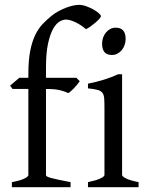

<svg xmlns="http://www.w3.org/2000/svg" viewBox="-20 -777 622 797"><path d="M398.9 -710Q398.9 -706.1 391.8 -698.2Q384.8 -690.4 375 -682.1Q365.2 -673.8 354.7 -666.5Q344.2 -659.2 336.9 -655.8Q325.2 -666 313.2 -673.6Q301.3 -681.2 290.3 -686Q279.3 -690.9 269.8 -693.4Q260.3 -695.8 253.9 -695.8Q241.2 -695.8 226.8 -687.3Q212.4 -678.7 200 -656.2Q187.5 -633.8 179.2 -595.2Q170.9 -556.6 170.9 -496.1V-454.1H296.9L311 -439.9Q306.6 -433.1 300 -425.3Q293.5 -417.5 286.9 -410.6Q280.3 -403.8 273.9 -398.2Q267.6 -392.6 263.2 -390.6Q252 -396.5 231 -402.1Q210 -407.7 170.9 -407.7V-49.8Q170.9 -46.9 176 -43.9Q181.2 -41 193.4 -37.8Q205.6 -34.7 224.9 -30.5Q244.1 -26.4 272.9 -21V0H29.3V-21Q63 -26.9 80.3 -35.4Q97.7 -43.9 97.7 -49.8V-407.7H32.2L22 -421.4L60.1 -454.1H97.7V-469.2Q97.7 -526.9 105.5 -566.2Q113.3 -605.5 126.7 -632.6Q140.1 -659.7 157.7 -678Q175.3 -696.3 194.8 -711.9Q208 -722.7 223.6 -731Q239.3 -739.3 254.6 -745.1Q270 -751 283.9 -753.9Q297.9 -756.8 307.1 -756.8Q322.3 -756.8 338.4 -751Q354.5 -745.1 367.9 -737.5Q381.3 -730 390.1 -722.2Q398.9 -714.4 398.9 -710ZM345.2 0V-21Q378.4 -27.8 396 -35.9Q413.6 -43.9 413.6 -50.8V-327.1Q413.6 -352.1 412.6 -367.4Q411.6 -382.8 405.3 -391.4Q398.9 -399.9 385 -403.8Q371.1 -407.7 345.2 -410.2V-429.7Q360.4 -432.6 377.2 -436.8Q394 -440.9 410.6 -446Q427.2 -451.2 442.4 -457Q457.5 -462.9 470.2 -468.8H486.8V-50.8Q486.8 -44.9 503.2 -36.4Q519.5 -27.8 555.2 -21V0ZM501.5 -615.7Q501.5 -602.1 497.1 -589.8Q492.7 -577.6 485.1 -568.6Q477.5 -559.6 467.3 -554.2Q457 -548.8 444.8 -548.8Q422.9 -548.8 413.3 -561Q403.8 -573.2 403.8 -595.7Q403.8 -609.4 408.2 -621.6Q412.6 -633.8 420.4 -642.8Q428.2 -651.9 438.2 -657Q448.2 -662.1 460 -662.1Q501.5 -662.1 501.5 -615.7Z"/></svg>

Font: Noto Serif Devanagari
Style: Bold
Weight: 700
Designer: Monotype Design Team
Foundry: Monotype Imaging Inc.
Version: Version 1.01